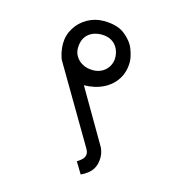

<svg xmlns="http://www.w3.org/2000/svg" viewBox="-109 -703 818 911"><g transform="rotate(15 300.0 -247.0)"><path d="M337 63Q354 53 363.5 42.5Q373 32 373 17Q373 6.5 365 -7L146 -379Q139.5 -390 134.2 -413.5Q129 -437 129 -458Q129 -500.5 150.8 -536Q172.5 -571.5 209.2 -592.2Q246 -613 289 -613Q356 -613 393.5 -583.2Q431 -553.5 444.5 -517.2Q458 -481 458 -456Q458 -408.5 435 -372Q412 -335.5 370.5 -315Q329 -294.5 276 -294L430 -30Q441 -6.5 441 18Q441 52.5 424.8 77Q408.5 101.5 371 119Q363 104.5 337 63ZM386 -457Q386 -482.5 375.5 -503.2Q365 -524 344.8 -536Q324.5 -548 297 -548Q253.5 -548 228.2 -524Q203 -500 203 -456Q203 -434.5 215 -415.5Q227 -396.5 248.8 -385.2Q270.5 -374 298 -374Q325 -374 345 -386Q365 -398 375.5 -417.2Q386 -436.5 386 -457Z"/></g></svg>

Font: JuliaMono
Style: Regular
Weight: 400
Monospace: yes
Designer: cormullion
Foundry: corm
Version: Version 0.055; ttfautohint (v1.8.4)